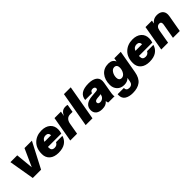

<svg xmlns="http://www.w3.org/2000/svg" viewBox="260 -2087 3667 3667"><g transform="rotate(-45 2094.0 -253.0)"><path d="M357 0H133L45 -516H229L264 -158L425 -516H625Z M825 10Q708 10 643 -47Q578 -104 578 -202Q578 -354 666.5 -440Q755 -526 893 -526Q1003 -526 1068.5 -469Q1134 -412 1134 -314Q1134 -268 1118 -215H758Q757 -207 757 -193Q757 -112 837 -112Q903 -112 931 -170H1102Q1079 -86 1009.5 -38Q940 10 825 10ZM881 -404Q807 -404 778 -331H958Q953 -404 881 -404Z M1329 0H1145L1235 -516H1409L1391 -415Q1415 -473 1450 -498.5Q1485 -524 1535 -524Q1577 -524 1591 -516L1563 -356H1497Q1445 -356 1412.5 -323.5Q1380 -291 1369 -230Z M1745 0H1561L1686 -712H1870Z M2003 10Q1920 10 1875 -28.5Q1830 -67 1830 -133Q1830 -288 2038 -306L2157 -316Q2203 -319 2203 -352Q2203 -374 2187 -386Q2171 -398 2145 -398Q2091 -398 2078 -346H1894Q1911 -526 2161 -526Q2265 -526 2325.5 -486.5Q2386 -447 2386 -369Q2386 -345 2382 -324L2348 -132Q2336 -68 2336 -33Q2336 -12 2341 0H2173Q2159 -18 2159 -42Q2159 -49 2160 -55Q2129 -20 2094 -5Q2059 10 2003 10ZM2069 -112Q2110 -112 2140 -137.5Q2170 -163 2176 -201L2179 -219Q2175 -214 2138 -210L2088 -206Q2014 -200 2014 -155Q2014 -136 2028 -124Q2042 -112 2069 -112Z M2628 -20Q2536 -20 2483 -76.5Q2430 -133 2430 -217Q2430 -356 2501 -441Q2572 -526 2697 -526Q2802 -526 2838 -442L2851 -516H3025L2943 -50Q2919 87 2842 146.5Q2765 206 2633 206Q2533 206 2471 166.5Q2409 127 2409 39Q2409 23 2410 14H2578Q2578 88 2654 88Q2736 88 2750 4L2763 -73Q2714 -20 2628 -20ZM2684 -148Q2734 -148 2767 -200Q2800 -252 2800 -317Q2800 -354 2782 -376Q2764 -398 2730 -398Q2680 -398 2647 -346Q2614 -294 2614 -229Q2614 -192 2632 -170Q2650 -148 2684 -148Z M3283 10Q3166 10 3101 -47Q3036 -104 3036 -202Q3036 -354 3124.5 -440Q3213 -526 3351 -526Q3461 -526 3526.5 -469Q3592 -412 3592 -314Q3592 -268 3576 -215H3216Q3215 -207 3215 -193Q3215 -112 3295 -112Q3361 -112 3389 -170H3560Q3537 -86 3467.5 -38Q3398 10 3283 10ZM3339 -404Q3265 -404 3236 -331H3416Q3411 -404 3339 -404Z M4103 0H3919L3972 -303Q3974 -319 3974 -326Q3974 -378 3929 -378Q3852 -378 3835 -277L3787 0H3603L3693 -516H3867L3856 -451Q3911 -526 4005 -526Q4082 -526 4124.5 -488Q4167 -450 4167 -382Q4167 -369 4163 -341Z"/></g></svg>

Font: Creato Display Black
Style: Italic
Weight: 900
Italic angle: -10°
Version: Version 1.000